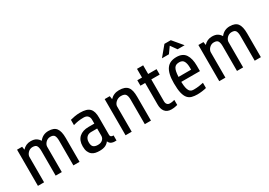

<svg xmlns="http://www.w3.org/2000/svg" viewBox="9 -1503 3218 2298"><g transform="rotate(-30 1618.0 -354.0)"><path d="M80 0V-500H150L157 -456Q203 -507 270 -507Q317 -507 345 -489.5Q373 -472 389 -444Q437 -507 515 -507Q592 -507 623.5 -464.5Q655 -422 655 -330V0H570V-340Q570 -388 556.5 -411.5Q543 -435 500 -435Q480 -435 463.5 -427Q447 -419 435 -406Q423 -393 416.5 -378.5Q410 -364 410 -350V0H325V-340Q325 -388 311.5 -411.5Q298 -435 255 -435Q235 -435 218.5 -427Q202 -419 190 -406Q178 -393 171.5 -378.5Q165 -364 165 -350V0Z M1136 0Q1129 0 1118.5 -2Q1108 -4 1097 -9Q1086 -14 1076.5 -24Q1067 -34 1061 -49Q1042 -22 1011 -7.5Q980 7 929 7Q902 7 875 1.5Q848 -4 827 -20.5Q806 -37 793 -66Q780 -95 780 -141Q780 -222 827 -265Q874 -308 958 -308H1037V-362Q1037 -394 1018.5 -414.5Q1000 -435 962 -435Q919 -435 887 -430Q855 -425 817 -414V-487Q845 -495 880 -501Q915 -507 952 -507Q1001 -507 1033.5 -497.5Q1066 -488 1085.5 -467.5Q1105 -447 1113.5 -416Q1122 -385 1122 -342V-102Q1122 -87 1132 -78.5Q1142 -70 1166 -70V0ZM949 -65Q975 -65 992 -73Q1009 -81 1019 -92.5Q1029 -104 1033 -116Q1037 -128 1037 -135V-240H953Q937 -240 921.5 -235Q906 -230 894 -218.5Q882 -207 874.5 -189.5Q867 -172 867 -147Q867 -100 888 -82.5Q909 -65 949 -65Z M1291 0V-500H1361L1368 -455Q1417 -507 1491 -507Q1534 -507 1563 -496.5Q1592 -486 1609.5 -464.5Q1627 -443 1634.5 -409.5Q1642 -376 1642 -330V0H1557V-340Q1557 -387 1541.5 -411Q1526 -435 1476 -435Q1455 -435 1436.5 -427Q1418 -419 1404.5 -406Q1391 -393 1383.5 -378.5Q1376 -364 1376 -350V0Z M1892 -425V-120Q1892 -113 1894 -103.5Q1896 -94 1901.5 -85.5Q1907 -77 1916.5 -71Q1926 -65 1942 -65Q1965 -65 1981 -68.5Q1997 -72 2008 -75V-5Q1998 -2 1973.5 2.5Q1949 7 1922 7Q1892 7 1870 -3Q1848 -13 1834 -31Q1820 -49 1813.5 -73Q1807 -97 1807 -125V-425H1742V-500H1807V-620H1892V-500H2008V-425Z M2188 -220Q2189 -171 2195.5 -140.5Q2202 -110 2213 -93Q2224 -76 2239 -70.5Q2254 -65 2273 -65Q2315 -65 2349.5 -70.5Q2384 -76 2407 -81V-9Q2383 -2 2346.5 2.5Q2310 7 2283 7Q2240 7 2206.5 -2Q2173 -11 2150 -38Q2127 -65 2115 -115.5Q2103 -166 2103 -250Q2103 -319 2114.5 -368Q2126 -417 2149 -448Q2172 -479 2206 -493Q2240 -507 2285 -507Q2371 -507 2408.5 -450.5Q2446 -394 2446 -295V-220ZM2283 -436Q2259 -436 2242 -429Q2225 -422 2214 -405Q2203 -388 2197 -359.5Q2191 -331 2189 -288H2363V-315Q2363 -372 2345.5 -404Q2328 -436 2283 -436ZM2345 -580 2285 -664 2225 -580H2129L2241 -715H2329L2442 -580Z M2586 0V-500H2656L2663 -456Q2709 -507 2776 -507Q2823 -507 2851 -489.5Q2879 -472 2895 -444Q2943 -507 3021 -507Q3098 -507 3129.5 -464.5Q3161 -422 3161 -330V0H3076V-340Q3076 -388 3062.5 -411.5Q3049 -435 3006 -435Q2986 -435 2969.5 -427Q2953 -419 2941 -406Q2929 -393 2922.5 -378.5Q2916 -364 2916 -350V0H2831V-340Q2831 -388 2817.5 -411.5Q2804 -435 2761 -435Q2741 -435 2724.5 -427Q2708 -419 2696 -406Q2684 -393 2677.5 -378.5Q2671 -364 2671 -350V0Z"/></g></svg>

Font: Share
Style: Regular
Weight: 400
Designer: Ralph du Carrois
Version: Version 1.001